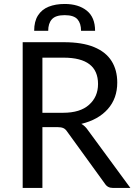

<svg xmlns="http://www.w3.org/2000/svg" viewBox="-20 -924 666 944"><path d="M621 0H535Q509 0 496 -20.5L310.5 -276.5Q302.5 -289 291.8 -294Q281 -299 262 -299H188.5V0H91.5V-716.5H294Q384.5 -716.5 442.5 -692.5Q500.5 -668.5 528.5 -624Q556.5 -579.5 556.5 -518Q556.5 -440 509.8 -387.5Q463 -335 380 -315Q398.5 -304.5 412 -284.5ZM290 -369.5Q374.5 -369.5 418 -409Q462 -448 462 -511Q462 -640 294 -640.5H188.5V-369.5ZM447.5 -772.5H378.5Q378.5 -809 361 -829Q343 -849.5 298 -849.5Q253 -849.5 235 -829Q217 -809 217 -772.5H148Q148 -819 166.8 -848.2Q185.5 -877.5 219.2 -891Q253 -904.5 298 -904.5Q365.5 -904.5 406.5 -871.8Q447.5 -839 447.5 -772.5Z"/></svg>

Font: Verano Sans
Style: Regular
Weight: 400
Designer: Lukasz Dziedzic with Adam Twardoch and Botio Nikoltchev
Foundry: tyPoland Lukasz Dziedzic
Version: Version 3.001;December 28, 2019;FontCreator 12.0.0.2547 64-b